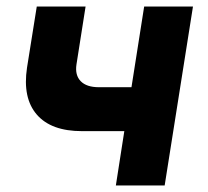

<svg xmlns="http://www.w3.org/2000/svg" viewBox="-20 -570 640 590"><path d="M336 0 362 -167H232Q137 -167 93 -218Q49 -269 63 -362L93 -550H243L215 -372Q210 -339 228 -320.5Q246 -302 284 -302H384L423 -550H573L486 0Z"/></svg>

Font: JetBrains Mono NL ExtraBold
Style: Italic
Weight: 800
Italic angle: -9°
Monospace: yes
Designer: Philipp Nurullin, Konstantin Bulenkov
Foundry: JetBrains
Version: Version 2.305; ttfautohint (v1.8.4.7-5d5b)